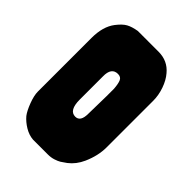

<svg xmlns="http://www.w3.org/2000/svg" viewBox="-189 -714 800 800"><g transform="rotate(45 211.0 -314.5)"><path d="M394 -469Q394 -448 394 -332Q394 -216 394 -194Q394 -145 371 -93Q354 -55 324 -32Q309 -21 300 -15.5Q291 -10 275.5 -5Q260 0 242 0H154Q129 -2 105 -16.5Q81 -31 65 -50Q52 -67 39.5 -100Q27 -133 27 -156Q27 -169 27 -307.5Q27 -446 27 -472Q27 -539 57 -578Q77 -604 95 -614Q113 -624 143 -629Q149 -629 167 -629Q185 -629 218 -629Q251 -629 265 -629Q319 -629 352 -589Q371 -567 382.5 -534Q394 -501 394 -469ZM174 -256Q174 -192 211 -192Q241 -192 241 -239Q241 -258 242 -292Q243 -326 243 -345Q243 -364 243 -389Q241 -416 235 -430Q229 -444 211 -444Q173 -444 174 -392Q174 -344 174 -256Z"/></g></svg>

Font: Cubao Free Narrow
Style: Narrow
Weight: 400
Width: 3
Designer: Aaron Amar
Version: Version 001.001